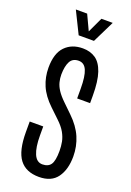

<svg xmlns="http://www.w3.org/2000/svg" viewBox="-175 -991 722 1061"><g transform="rotate(20 186.0 -460.5)"><path d="M201.2 9.8Q124 9.8 86.7 -39.6Q49.3 -88.9 49.3 -199.7V-260.7H128.9V-209Q128.9 -138.2 145.3 -100.1Q161.6 -62 195.3 -62Q229.5 -62 244.6 -84Q259.8 -106 259.8 -164.1Q259.8 -191.4 254.9 -217Q250 -242.7 235.1 -269.3Q220.2 -295.9 189.5 -324.7L136.2 -375.5Q86.9 -422.4 65.9 -471.7Q44.9 -521 44.9 -576.2Q44.9 -660.2 84 -700.7Q123 -741.2 188 -741.2Q231.4 -741.2 262.7 -720.2Q293.9 -699.2 311 -649.4Q328.1 -599.6 328.1 -513.2V-470.2H252V-526.9Q252 -599.6 237.3 -634.3Q222.7 -668.9 189.5 -668.9Q154.3 -668.9 139.6 -641.4Q125 -613.8 124.5 -564.9Q124.5 -542.5 129.9 -520.8Q135.3 -499 150.1 -476.1Q165 -453.1 193.8 -425.3L245.6 -375Q296.9 -325.7 319.3 -272.9Q341.8 -220.2 341.8 -161.1Q341.8 -84.5 307.9 -37.4Q273.9 9.8 201.2 9.8ZM140.6 -800.8 77.1 -929.7H143.6L185.5 -840.3L227.5 -929.7H293.9L230.5 -800.8Z"/></g></svg>

Font: Antonio ExtraLight
Style: Regular
Weight: 250
Designer: Vernon Adams
Foundry: Vernon Adams
Version: Version 1.002